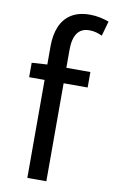

<svg xmlns="http://www.w3.org/2000/svg" viewBox="-91 -857 537 905"><g transform="rotate(10 178.0 -404.5)"><path d="M107 0V-630Q107 -685 124 -725Q141 -765 176 -787Q211 -809 265 -809Q290 -809 313.5 -804Q337 -799 356 -792L336 -721Q306 -736 275 -736Q236 -736 217 -709Q198 -682 198 -629V0ZM33 -469V-538L111 -543H313V-469Z"/></g></svg>

Font: Noto Sans TC Thin
Style: Regular
Weight: 400
Version: Version 2.004-H2;hotconv 1.0.118;makeotfexe 2.5.65603